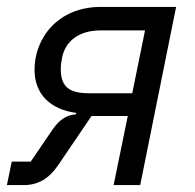

<svg xmlns="http://www.w3.org/2000/svg" viewBox="-23 -536 566 556"><path d="M-3 0H45C87 0 119 -18 147 -60L242 -200H347L306 0H383L487 -516H269C145 -516 77 -426 77 -334C77 -264 122 -219 198 -209L197 -205C169 -203 149 -189 130 -162L66 -68H11ZM397 -448 360 -266H234C176 -266 153 -286 153 -336C153 -348 155 -361 157 -370C165 -410 198 -448 269 -448Z"/></svg>

Font: Braiins Sans
Style: Italic
Weight: 400
Italic angle: -11.31°
Designer: Mike Abbink, Paul van der Laan, Pieter van Rosmalen, Jiri Chlebus, Lubos Buracinsky
Foundry: Bold Monday, Sudetype
Version: Version 1.000;hotconv 1.0.109;makeotfexe 2.5.65596